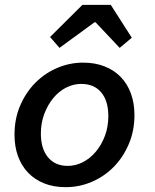

<svg xmlns="http://www.w3.org/2000/svg" viewBox="-20 -762 640 794"><path d="M252 12Q202 12 163 -3.5Q124 -19 96.5 -47.5Q69 -76 54.5 -116Q40 -156 40 -205Q40 -271 63.5 -325.5Q87 -380 126 -419.5Q165 -459 216.5 -481Q268 -503 324 -503Q373 -503 412.5 -487.5Q452 -472 479.5 -443.5Q507 -415 521.5 -375Q536 -335 536 -286Q536 -221 512.5 -166Q489 -111 450 -71.5Q411 -32 359.5 -10Q308 12 252 12ZM260 -76Q293 -76 323 -91.5Q353 -107 376.5 -135Q400 -163 414 -200.5Q428 -238 428 -282Q428 -345 398.5 -380Q369 -415 316 -415Q283 -415 253 -399.5Q223 -384 200 -356Q177 -328 163 -290.5Q149 -253 149 -210Q149 -147 178.5 -111.5Q208 -76 260 -76ZM226 -564 187 -609 321 -742H438L525 -606L475 -564L375 -670H371Z"/></svg>

Font: Source Code Pro Semibold
Style: Italic
Weight: 600
Italic angle: -11°
Monospace: yes
Designer: Paul D. Hunt, Teo Tuominen
Foundry: Adobe Systems Incorporated
Version: Version 1.050;PS 1.000;hotconv 16.6.51;makeotf.lib2.5.65220